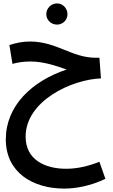

<svg xmlns="http://www.w3.org/2000/svg" viewBox="-20 -711 664 1124"><path d="M314 -567C348 -567 375 -594 375 -628C375 -662 348 -691 314 -691C279 -691 251 -662 251 -628C251 -594 279 -567 314 -567ZM356 393C426 393 511 377 597 336L562 236C494 263 430 277 367 277C243 277 130 224 130 89C130 -121 401 -246 571 -252L562 -373H539C401 -373 311 -468 155 -468C112 -468 69 -459 35 -447L53 -337C81 -345 117 -351 157 -351C237 -351 310 -325 370 -304C166 -236 14 -91 14 105C14 298 171 393 356 393Z"/></svg>

Font: Noto Sans Arabic SemCond SemBd
Style: Regular
Weight: 600
Width: 4
Designer: Monotype Design Team, Nadine Chahine, Nizar Qandah and Khaled Hosny
Foundry: Monotype Imaging Inc.
Version: Version 2.012